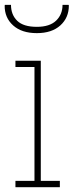

<svg xmlns="http://www.w3.org/2000/svg" viewBox="-21 -782 339 802"><path d="M43.5 0V-26.4H123V-502H43.5V-528.3H149.4V-26.4H229V0ZM132.8 -643.6Q69.8 -643.6 33.9 -675.8Q-2 -708 -1.5 -758.8L-0.5 -761.7H24.9Q24.9 -720.7 50.8 -695.3Q76.7 -669.9 132.8 -669.9Q186.5 -669.9 213.4 -695.8Q240.2 -721.7 240.2 -761.7H265.6L266.6 -758.8Q266.6 -708 231 -675.8Q195.3 -643.6 132.8 -643.6Z"/></svg>

Font: Roboto Slab LO Thin
Style: Regular
Weight: 250
Designer: Google
Version: Version 2.00;September 28, 2018;FontCreator 11.5.0.2427 64-b